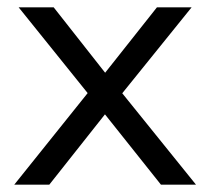

<svg xmlns="http://www.w3.org/2000/svg" viewBox="-20 -506 575 526"><path d="M19 0 237 -272V-230L31 -486H127L282 -289H254L410 -486H505L300 -232V-269L517 0H421L253 -211H282L115 0Z"/></svg>

Font: NunitoSans1
Style: Book
Weight: 400
Designer: Vernon Adams
Foundry: Vernon Adams
Version: Version 3.101;gftools[0.9.27]